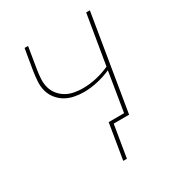

<svg xmlns="http://www.w3.org/2000/svg" viewBox="-168 -626 835 907"><g transform="rotate(-30 250.0 -172.5)"><path d="M239 175 271 -18H355L390 -232Q354 -216 316 -207.5Q278 -199 241 -199Q214 -199 188 -204.5Q162 -210 140.5 -223Q119 -236 103.5 -256Q88 -276 81.5 -301Q75 -326 77 -353Q79 -380 83 -407L102 -520H121L102 -404Q98 -380 96.5 -355Q95 -330 101 -307.5Q107 -285 121.5 -267Q136 -249 155.5 -237.5Q175 -226 198.5 -221.5Q222 -217 247 -217Q283 -217 320.5 -225.5Q358 -234 393 -250L438 -520H458L372 0H288L259 175Z"/></g></svg>

Font: Iosevka SS04 Thin
Style: Italic
Weight: 100
Italic angle: -9°
Monospace: yes
Designer: Belleve Invis
Foundry: Belleve Invis
Version: Version 19.0.0; ttfautohint (v1.8.4)